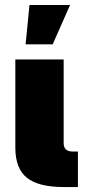

<svg xmlns="http://www.w3.org/2000/svg" viewBox="-20 -756 350 776"><path d="M238.3 0Q135.7 0 88.9 -37.4Q42 -74.7 42 -159.2V-515.6H237.3V-177.7Q237.3 -143.6 273.4 -143.6H294.9V0ZM83.5 -576.7 99.1 -735.8H263.2L192.9 -576.7Z"/></svg>

Font: Inter Display Black
Style: Regular
Weight: 900
Designer: Rasmus Andersson
Foundry: rsms
Version: Version 4.000;git-a52131595